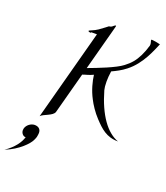

<svg xmlns="http://www.w3.org/2000/svg" viewBox="-314 -765 995 1153"><g transform="rotate(20 184.0 -189.0)"><path d="M8.2 137.7C10.4 129.5 12 114.9 12 110.2C12 85.1 -5.4 73.7 -28.4 73.7C-52.5 74.2 -77 92.8 -83.3 116.2C-84.3 120.1 -84.8 123.9 -84.8 127.4C-84.8 148.1 -68.7 161.6 -57.8 161.6C-56.9 161.6 -55.7 161.1 -54.3 161.1C-63.4 195.3 -93.8 239.3 -148.5 275.9C-63.2 241.7 -13.6 186 -1.5 161.1C1.9 153.8 5.9 146 8.2 137.7ZM225.7 -653.8C219.9 -653.8 211.6 -645 205.6 -640.6C198.9 -635.7 188 -635.3 188 -635.3C188 -635.3 161.4 -614.3 136.2 -596.7C112.7 -580.1 83.4 -572.8 82.1 -567.9C81 -564 92 -561 95.4 -561C98.3 -561 101 -565.4 101 -565.4H136.6L-18.7 14.2C-2.4 -4.9 57.6 -15.6 65.2 -43.9L135.9 -307.6C153.3 -314.5 177.3 -318.4 202.7 -331.1C207.4 -292 220.8 -238.3 247.2 -189C260.8 -161.6 287.4 -120.6 317.5 -88.9C361.2 -42.5 400.7 -3.9 475.4 -3.9C398.8 -31.2 334.3 -120.6 293 -265.1C289.8 -277.1 287.6 -295.4 287.6 -318.4C287.6 -337.7 289.1 -360.3 292.9 -385.3C319.8 -397.9 350.7 -413.1 379.3 -436C460 -498.5 494.8 -599.1 512.5 -638.2C504.4 -640.6 469.6 -647.5 456 -647.5C454.6 -646.6 454.1 -645.3 454.1 -643.6C454.1 -638.2 459.2 -629 459.2 -617.4C459.2 -612.1 458.2 -606.3 455 -600.1C449.7 -580.6 440.3 -558.1 431.6 -540C413.2 -502.4 390.7 -475.1 356 -449.2C315.7 -417.5 209 -376.5 148.3 -354L221.3 -626.5C227.1 -647.9 229.1 -653.8 225.7 -653.8Z"/></g></svg>

Font: Pierce
Style: Oblique
Weight: 400
Italic angle: -15°
Version: Version 0.2.0